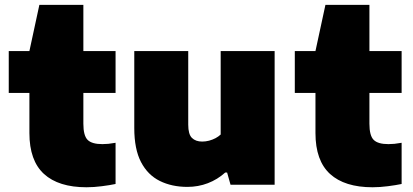

<svg xmlns="http://www.w3.org/2000/svg" viewBox="-20 -760 1700 790"><path d="M336 10.5Q221 10.5 161 -44.2Q101 -99 101 -212.5V-550L142 -740H323V-251Q323 -202 340.5 -184.5Q358 -167 401 -167Q413 -167 426 -168.2Q439 -169.5 455.5 -172.5V-3Q432 2 399 6.2Q366 10.5 336 10.5ZM16 -377.5V-550H455.5V-377.5Z M751 9Q687 9 637.5 -15.5Q588 -40 560.2 -93.2Q532.5 -146.5 532.5 -233V-550H754.5V-247Q754.5 -207.5 769.8 -192.5Q785 -177.5 812 -177.5Q826 -177.5 840.2 -181.2Q854.5 -185 866.8 -191.5Q879 -198 888 -206.5V-550H1110V0H928.5L914.5 -50H906.5Q875 -21.5 835.2 -6.2Q795.5 9 751 9Z M1513 10.5Q1398 10.5 1338 -44.2Q1278 -99 1278 -212.5V-550L1319 -740H1500V-251Q1500 -202 1517.5 -184.5Q1535 -167 1578 -167Q1590 -167 1603 -168.2Q1616 -169.5 1632.5 -172.5V-3Q1609 2 1576 6.2Q1543 10.5 1513 10.5ZM1193 -377.5V-550H1632.5V-377.5Z"/></svg>

Font: Encode Sans SemiExpanded Black
Style: Regular
Weight: 900
Width: 6
Designer: Multiple Designers
Foundry: Impallari Type
Version: Version 3.002